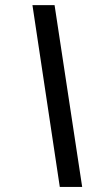

<svg xmlns="http://www.w3.org/2000/svg" viewBox="-20 -734 408 754"><path d="M214.8 0 107.4 -713.9H194.3L302.7 0Z"/></svg>

Font: Open Sans Medium
Style: Italic
Weight: 500
Italic angle: -12°
Designer: Monotype Design Team
Foundry: Monotype Imaging Inc.
Version: Version 3.000